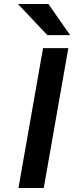

<svg xmlns="http://www.w3.org/2000/svg" viewBox="-20 -941 371 961"><path d="M72.4 0 195.4 -700H322L199 0ZM217.2 -765 69.8 -921H222.2L331.2 -765Z"/></svg>

Font: Overpass
Style: Italic
Weight: 400
Italic angle: -10°
Designer: Delve Withrington, Dave Bailey, Thomas Jockin
Foundry: Delve Fonts LLC
Version: Version 4.000